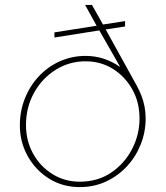

<svg xmlns="http://www.w3.org/2000/svg" viewBox="-20 -750 676 783"><path d="M305 13Q236 13 181 -21Q126 -55 93.5 -112.5Q61 -170 61 -239Q61 -297 81.5 -348.5Q102 -400 138.5 -439Q175 -478 224 -500Q273 -522 329 -522Q368 -522 403 -510.5Q438 -499 468 -478L469 -479L385 -626L202 -597V-618L374 -645L327 -730H355L400 -650L490 -664V-642L411 -630L537 -402Q548 -382 556.5 -360.5Q565 -339 569.5 -315.5Q574 -292 574 -267Q574 -212 554 -161.5Q534 -111 498 -72Q462 -33 413 -10Q364 13 305 13ZM305 -9Q378 -9 432.5 -45.5Q487 -82 518 -141Q549 -200 549 -267Q549 -333 519.5 -385.5Q490 -438 440.5 -469Q391 -500 329 -500Q262 -500 206.5 -465Q151 -430 118.5 -371Q86 -312 86 -240Q86 -176 115 -123.5Q144 -71 194 -40Q244 -9 305 -9Z"/></svg>

Font: MuseoModerno Thin
Style: Italic
Weight: 100
Italic angle: -9°
Designer: Pablo Cosgaya, Héctor Gatti, Marcela Romero, and the Authors of The MuseoModerno Project.
Foundry: Omnibus-Type Team
Version: Version 1.003